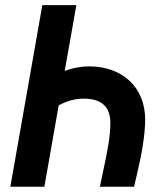

<svg xmlns="http://www.w3.org/2000/svg" viewBox="-20 -713 626 733"><path d="M361.3 0H491.7L505.4 -58.6C520 -121.6 534.2 -195.8 534.2 -256.3C534.2 -379.9 447.3 -459.5 320.8 -459.5C287.1 -459.5 255.9 -453.1 227.1 -442.4L271.5 -693.4H141.6L19.5 0H149.4L204.1 -311C238.8 -328.6 266.1 -336.4 300.8 -336.4C368.7 -336.4 401.4 -303.7 401.4 -243.7C401.4 -189 388.7 -130.4 375 -65.4Z"/></svg>

Font: Cascadia Code
Style: Bold Italic
Weight: 700
Italic angle: -10°
Monospace: yes
Designer: Aaron Bell
Foundry: Saja Typeworks
Version: Version 2404.023